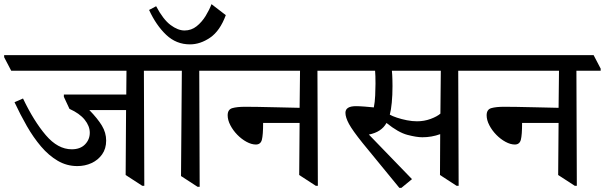

<svg xmlns="http://www.w3.org/2000/svg" viewBox="-48 -886 2917 926"><path d="M325 -85Q274 -85 230.5 -110.5Q187 -136 150 -179.5Q113 -223 81.5 -278Q50 -333 22 -393L63 -411Q115 -302 173 -234Q231 -166 298 -166Q339 -166 362 -189.5Q385 -213 385 -246Q385 -278 360.5 -308.5Q336 -339 287 -361L260 -419V-430H561L562 -545H6L-28 -610V-620H729L763 -555V-545H646L648 10H638L558 -42L560 -355H383Q423 -314 443.5 -280Q464 -246 464 -208Q464 -169 444.5 -141.5Q425 -114 393.5 -99.5Q362 -85 325 -85Z M1030 -545H913L915 15H905L825 -37L829 -545H741L707 -610V-620H996L1030 -555ZM671 -838 705 -856Q739 -792 774.5 -765.5Q810 -739 842 -739Q875 -739 900.5 -759.5Q926 -780 944 -809.5Q962 -839 972 -866L1041 -813Q1013 -737 965.5 -704.5Q918 -672 868 -672Q802 -672 753.5 -718Q705 -764 671 -838Z M1600 -545H1483L1485 10H1475L1395 -42L1397 -293H1221Q1221 -235 1215 -212Q1209 -189 1186 -189Q1165 -189 1141 -202Q1117 -215 1096.5 -236Q1076 -257 1063 -282Q1050 -307 1050 -330Q1050 -358 1072.5 -364.5Q1095 -371 1134 -371Q1152 -371 1193 -370.5Q1234 -370 1287.5 -368.5Q1341 -367 1397 -366L1399 -545H1008L974 -610V-620H1566L1600 -555Z M1888 20H1878L1701 -196Q1652 -257 1635 -288.5Q1618 -320 1618 -342Q1618 -374 1669 -374Q1684 -374 1710.5 -372Q1737 -370 1755 -368Q1760 -393 1761.5 -425.5Q1763 -458 1763 -482Q1763 -504 1762.5 -518.5Q1762 -533 1761 -545H1578L1544 -610V-620H2245L2279 -555V-545H2162L2164 10H2154L2074 -42L2075 -239Q2034 -224 1989 -224Q1961 -224 1917 -235.5Q1873 -247 1816 -293Q1792 -249 1731 -237L1939 -22ZM1832 -333Q1844 -326 1866.5 -318.5Q1889 -311 1914.5 -306Q1940 -301 1963 -301Q1998 -301 2029 -312.5Q2060 -324 2076 -338L2078 -545H1842Q1844 -526 1844.5 -503Q1845 -480 1845 -471Q1845 -427 1841.5 -391Q1838 -355 1832 -333Z M2849 -545H2732L2734 10H2724L2644 -42L2646 -293H2470Q2470 -235 2464 -212Q2458 -189 2435 -189Q2414 -189 2390 -202Q2366 -215 2345.5 -236Q2325 -257 2312 -282Q2299 -307 2299 -330Q2299 -358 2321.5 -364.5Q2344 -371 2383 -371Q2401 -371 2442 -370.5Q2483 -370 2536.5 -368.5Q2590 -367 2646 -366L2648 -545H2257L2223 -610V-620H2815L2849 -555Z"/></svg>

Font: Tiro Devanagari Marathi
Style: Regular
Weight: 400
Designer: Devanagari: John Hudson & Fiona Ross. Latin: John Hudson.
Foundry: Tiro Typeworks Ltd.
Version: Version 1.52